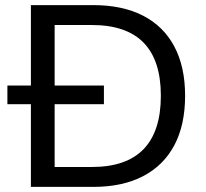

<svg xmlns="http://www.w3.org/2000/svg" viewBox="-20 -732 806 752"><path d="M9 -324V-397H387V-324ZM101 0V-712H345Q460 -712 540.5 -670.5Q621 -629 663 -549.5Q705 -470 705 -357Q705 -243 663 -163.5Q621 -84 540.5 -42Q460 0 345 0ZM194 -78H340Q475 -78 542.5 -148Q610 -218 610 -357Q610 -634 340 -634H194Z"/></svg>

Font: Muli Medium
Style: Regular
Weight: 500
Designer: Vernon Adams
Foundry: Vernon Adams
Version: Version 2.100; ttfautohint (v1.8.1.43-b0c9)